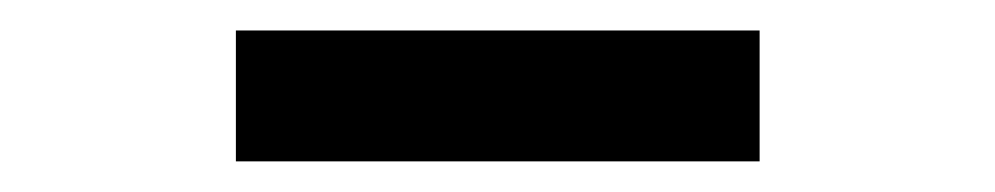

<svg xmlns="http://www.w3.org/2000/svg" viewBox="-20 -727 653 126"><path d="M478.5 -621.1H134.8V-707H478.5Z"/></svg>

Font: Pretendard GOV Black
Style: Regular
Weight: 900
Designer: Base glyphs from Inter by Rasmus Andersson; Hangeul glyphs from Noto Sans CJK(Source Han Sans) by Jang Soo-young and Kan
Foundry: Kil Hyung-jin
Version: Version 1.309